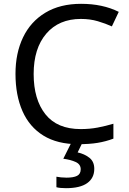

<svg xmlns="http://www.w3.org/2000/svg" viewBox="-20 -744 672 1004"><path d="M403 -645Q288 -645 222 -568Q156 -491 156 -357Q156 -224 217.5 -146.5Q279 -69 402 -69Q449 -69 491 -77Q533 -85 573 -97V-19Q533 -4 490.5 3Q448 10 389 10Q280 10 207 -35Q134 -80 97.5 -163Q61 -246 61 -358Q61 -466 100.5 -548.5Q140 -631 217 -677.5Q294 -724 404 -724Q517 -724 601 -682L565 -606Q532 -621 491.5 -633Q451 -645 403 -645ZM473 139Q473 187 436 213.5Q399 240 325 240Q293 240 275 235V180Q284 182 299 183.5Q314 185 328 185Q364 185 383 175.5Q402 166 402 141Q402 115 375.5 103Q349 91 311 86L354 0H412L386 53Q422 61 447.5 81Q473 101 473 139Z"/></svg>

Font: Noto Sans Vai
Style: Regular
Weight: 400
Designer: Monotype Design Team
Foundry: Monotype Imaging Inc.
Version: Version 2.001; ttfautohint (v1.8.4.7-5d5b)